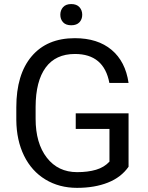

<svg xmlns="http://www.w3.org/2000/svg" viewBox="-20 -907 721 937"><path d="M607.4 -93.3Q571.3 -41.5 506.6 -15.9Q441.9 9.8 356 9.8Q269 9.8 201.7 -31Q134.3 -71.8 97.4 -147Q60.5 -222.2 59.6 -321.3V-383.3Q59.6 -543.9 134.5 -632.3Q209.5 -720.7 345.2 -720.7Q456.5 -720.7 524.4 -663.8Q592.3 -606.9 607.4 -502.4H513.7Q487.3 -643.6 345.7 -643.6Q251.5 -643.6 202.9 -577.4Q154.3 -511.2 153.8 -385.7V-327.6Q153.8 -208 208.5 -137.5Q263.2 -66.9 356.4 -66.9Q409.2 -66.9 448.7 -78.6Q488.3 -90.3 514.2 -118.2V-277.8H349.6V-354H607.4ZM274.4 -835Q274.4 -856.9 287.8 -872.1Q301.3 -887.2 327.6 -887.2Q354 -887.2 367.7 -872.1Q381.3 -856.9 381.3 -835Q381.3 -813 367.7 -798.3Q354 -783.7 327.6 -783.7Q301.3 -783.7 287.8 -798.3Q274.4 -813 274.4 -835Z"/></svg>

Font: Roboto-ThirdPerson-AD3FC
Style: ThirdPerson-AD3FC
Weight: 400
Designer: Google
Version: Version 2.137; 2017